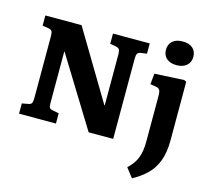

<svg xmlns="http://www.w3.org/2000/svg" viewBox="-134 -932 1449 1322"><g transform="rotate(15 590.5 -271.5)"><path d="M49 0V-73L92 -81Q110 -84 116.5 -93.5Q123 -103 123 -132V-572Q123 -598 116.5 -608Q110 -618 90 -621L49 -627V-700H307L602 -207L604 -211V-573Q604 -597 597.5 -606.5Q591 -616 571 -620L531 -627V-700H793V-627L751 -621Q732 -618 726 -607.5Q720 -597 720 -570V0H545L241 -494L239 -490V-128Q239 -101 245 -92.5Q251 -84 271 -81L312 -73V0ZM1009 -603Q964 -603 938 -625.5Q912 -648 912 -688Q912 -726 937.5 -749Q963 -772 1009 -772Q1056 -772 1081.5 -749.5Q1107 -727 1107 -688Q1107 -649 1080.5 -626Q1054 -603 1009 -603ZM915 229 864 163Q908 123 926.5 76.5Q945 30 945 -41V-363Q945 -397 938 -408.5Q931 -420 909 -424L870 -430L878 -507L1088 -518L1104 -510V-95Q1104 -4 1080.5 56.5Q1057 117 1014.5 157.5Q972 198 915 229Z"/></g></svg>

Font: Literata
Style: Bold
Weight: 700
Designer: Latin by Veronika Burian and Jose Scaglione. Greek by Irene Vlachou. Cyrillic by Vera Evstafieva.
Foundry: TypeTogether
Version: Version 3.103; ttfautohint (v1.8.4.7-5d5b);gftools[0.9.29]